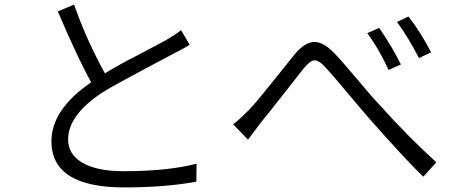

<svg xmlns="http://www.w3.org/2000/svg" viewBox="-20 -795 1990 840"><path d="M304 -775Q358 -621 439 -474Q495 -509 587 -556L704 -618Q750 -645 772 -663L810 -599Q788 -585 737 -559Q468 -417 429 -391Q278 -292 278 -185Q278 -120 339 -84Q402 -46 521 -46Q715 -46 840 -79L839 0Q699 25 524 25Q205 25 205 -177Q205 -316 379 -435Q322 -536 233 -745Z M1000 -251Q1030 -274 1070 -315Q1101 -347 1167 -430Q1253 -538 1268 -556Q1311 -608 1350 -611Q1391 -615 1439 -566Q1470 -535 1537 -455Q1608 -370 1639 -338Q1768 -194 1889 -85L1832 -22Q1761 -89 1595 -277Q1566 -310 1494 -396Q1431 -471 1406 -498Q1375 -533 1354 -531Q1336 -529 1308 -495L1217 -379Q1153 -297 1123 -261Q1081 -206 1065 -184ZM1639 -673Q1697 -588 1734 -513L1680 -489Q1638 -581 1587 -650ZM1767 -723Q1824 -649 1866 -566L1813 -541Q1766 -632 1717 -699Z"/></svg>

Font: Source Han Sans CN Normal
Style: Regular
Weight: 350
Designer: Ryoko NISHIZUKA 西塚涼子 (kana, bopomofo & ideographs); Paul D. Hunt (Latin, Greek & Cyrillic); Sandoll Communications 산돌커뮤니
Foundry: Adobe
Version: Version 2.004;hotconv 1.0.118;makeotfexe 2.5.65603